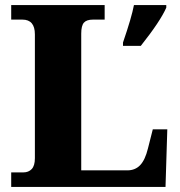

<svg xmlns="http://www.w3.org/2000/svg" viewBox="-20 -734 707 754"><path d="M24 -57H72Q92 -57 104.5 -70Q117 -83 117 -113V-599Q117 -657 68 -657H24V-714H391V-657H345Q320 -657 309.5 -645Q299 -633 299 -602V-65H480Q511 -65 530.5 -85.5Q550 -106 561 -151L580 -226H637L630 0H24ZM463 -567Q497 -666 506 -714H633V-704Q610 -651 533 -554H463Z"/></svg>

Font: Noto Serif ExtraBold
Style: Regular
Weight: 800
Designer: Monotype Design Team
Foundry: Monotype Imaging Inc.
Version: Version 1.001